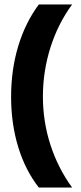

<svg xmlns="http://www.w3.org/2000/svg" viewBox="-20 -695 365 865"><path d="M155 150Q94.2 72.5 62.1 -32.5Q30 -137.5 30 -259.2Q30 -380.8 62.1 -487.1Q94.2 -593.3 155 -675H305Q241.7 -589.2 207.5 -481.7Q173.3 -374.2 173.3 -260Q173.3 -146.7 207.5 -41.7Q241.7 63.3 305 150Z"/></svg>

Font: Funnel Sans ExtraBold
Style: Regular
Weight: 800
Version: Version 1.000; Beta; Release 5; Build 24; ttfautohint (v1.8.